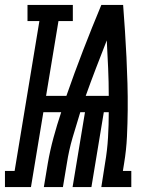

<svg xmlns="http://www.w3.org/2000/svg" viewBox="-75 -755 595 775"><path d="M-55 0V-65H-16L84 -670H36V-735H219V-670H161L111 -368H193Q225 -460 260.5 -552Q296 -644 334 -735H422Q426 -682 429.5 -629.5Q433 -577 435.5 -524Q438 -471 439.5 -418Q441 -365 440.5 -311.5Q440 -258 437.5 -204Q435 -150 426 -96L421 -65H455V0H334L349 -96Q358 -148 361 -199.5Q364 -251 364 -302H344L294 0H218L268 -302H249Q233 -251 218 -199.5Q203 -148 195 -96L179 0H102L118 -96Q127 -148 141 -199.5Q155 -251 172 -302H100L50 0ZM364 -368Q364 -424 361.5 -480Q359 -536 356 -592Q334 -536 312.5 -480Q291 -424 271 -368Z"/></svg>

Font: Iosevka Curly Slab Oblique
Style: Bold
Weight: 700
Italic angle: -9°
Monospace: yes
Designer: Belleve Invis
Foundry: Belleve Invis
Version: Version 11.1.0; ttfautohint (v1.8.3)